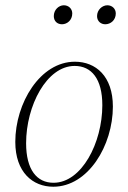

<svg xmlns="http://www.w3.org/2000/svg" viewBox="-20 -696 486 728"><path d="M182 12C314 12 408 -144 408 -292C408 -407 343 -462 264 -462C132 -462 38 -305 38 -158C38 -43 104 12 182 12ZM183 -3C120 -3 79 -52 79 -153C79 -295 157 -446 263 -446C327 -446 368 -397 368 -297C368 -155 290 -3 183 -3ZM215 -604C235 -604 254 -620 254 -645C254 -663 240 -676 222 -676C203 -676 184 -659 184 -635C184 -615 198 -604 215 -604ZM379 -604C400 -604 419 -620 419 -645C419 -663 405 -676 387 -676C368 -676 348 -659 348 -635C348 -615 363 -604 379 -604Z"/></svg>

Font: Source Serif 4 Display Light
Style: Italic
Weight: 300
Italic angle: -12°
Designer: Frank Grießhammer
Foundry: Adobe Systems Incorporated
Version: Version 4.004;hotconv 1.0.117;makeotfexe 2.5.65602